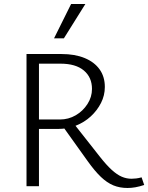

<svg xmlns="http://www.w3.org/2000/svg" viewBox="-20 -927 738 956"><path d="M112 0V-658H286Q353 -658 401.5 -638Q450 -618 476 -581.5Q502 -545 502 -494Q502 -452 483 -414.5Q464 -377 432 -347.5Q400 -318 358 -301.5Q316 -285 270 -285H136V-332H278Q321 -332 357 -353Q393 -374 415.5 -409Q438 -444 438 -484Q438 -542 397.5 -576Q357 -610 281 -610H174V0ZM615 9Q576 9 544.5 -4Q513 -17 482.5 -46Q452 -75 417 -124L289 -303L340 -321L477 -147Q510 -105 536.5 -81Q563 -57 586.5 -47Q610 -37 635 -37Q645 -37 658 -38.5Q671 -40 685 -44L698 -6Q674 2 654 5.5Q634 9 615 9ZM249 -736 334 -907H405L298 -736Z"/></svg>

Font: Ysabeau Office Light
Style: Regular
Weight: 300
Designer: Christian Thalmann (Catharsis Fonts)
Version: Version 2.001;gftools[0.9.30]; featfreeze: tnum,lnum,ss02